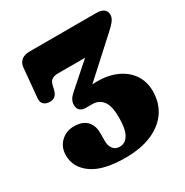

<svg xmlns="http://www.w3.org/2000/svg" viewBox="-166 -834 950 987"><g transform="rotate(-30 309.0 -340.0)"><path d="M591 -207.5Q591 -138 556 -87Q521 -36 455.8 -8Q390.5 20 300 20Q168 20 103.2 -26Q38.5 -72 38.5 -143.5Q38.5 -191.5 70 -222.2Q101.5 -253 148 -253Q198.5 -253 223.8 -226.8Q249 -200.5 249 -157V-106Q249 -80 262.5 -62Q276 -44 301.5 -44Q334.5 -44 353.5 -75.8Q372.5 -107.5 372.5 -175.5Q372.5 -246.5 349.5 -275.5Q326.5 -304.5 288 -304.5H250Q228.5 -304.5 216 -315.2Q203.5 -326 203.5 -348.5Q203.5 -378 233 -404L375 -529.5H213.5Q169.5 -529.5 161 -494L153.5 -463.5Q149 -445.5 137.8 -434.5Q126.5 -423.5 105 -423.5Q84 -423.5 70.5 -435.5Q57 -447.5 59.5 -472.5L75.5 -646Q78 -671 95.5 -685.5Q113 -700 143 -700H539Q598.5 -700 598.5 -655.5Q598.5 -640 587.2 -624Q576 -608 548.5 -583L339 -392.5Q352.5 -393.5 367.5 -393.5Q433.5 -393.5 484 -370.5Q534.5 -347.5 562.8 -305.5Q591 -263.5 591 -207.5Z"/></g></svg>

Font: Fraunces 9pt S050 Black
Style: Regular
Weight: 900
Version: Version 1.000; ttfautohint (v1.8.3)